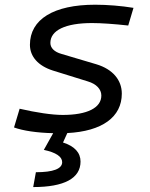

<svg xmlns="http://www.w3.org/2000/svg" viewBox="-20 -547 626 802"><path d="M118.7 234.4C248.5 234.4 316.4 197.8 316.4 127.9C316.4 90.8 291.5 63.5 243.2 48.3L261.2 8.8C406.7 1.5 488.8 -58.1 488.8 -155.8C488.8 -212.9 450.7 -257.8 383.3 -278.3L236.8 -321.8C207 -330.1 190.4 -346.7 190.4 -367.7C190.4 -420.4 253.4 -450.7 364.3 -450.7C402.8 -450.7 458 -446.8 515.6 -440.4L537.6 -514.2C487.3 -522.5 428.7 -527.3 377.4 -527.3C204.1 -527.3 105 -466.3 105 -359.9C105 -311 139.2 -272 200.7 -252.4L346.7 -207C382.8 -196.3 403.3 -174.3 403.3 -147.9C403.3 -96.7 344.7 -66.9 242.2 -66.9C197.3 -66.9 131.8 -76.7 62 -92.8L38.6 -14.6C75.7 -1 134.3 7.8 202.1 9.3L163.1 79.1C213.9 89.8 239.7 107.4 239.7 130.4C239.7 158.2 202.1 172.4 129.9 172.4Z"/></svg>

Font: Cascadia Mono SemiLight
Style: Italic
Weight: 350
Italic angle: -10°
Monospace: yes
Designer: Aaron Bell
Foundry: Saja Typeworks
Version: Version 2404.023